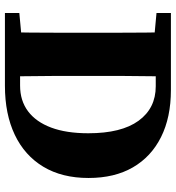

<svg xmlns="http://www.w3.org/2000/svg" viewBox="12 -708 697 760"><g transform="rotate(90 360.0 -328.5)"><path d="M32 0V-57L172 -70H189V0ZM108 0Q109 -51 109.5 -101.5Q110 -152 110 -204.5Q110 -257 110 -310V-350Q110 -402 110 -453Q110 -504 109.5 -555.5Q109 -607 108 -657H283Q283 -608 282 -556.5Q281 -505 281 -453.5Q281 -402 281 -350V-311Q281 -258 281 -206Q281 -154 282 -103Q283 -52 283 0ZM202 0V-60H319Q379 -60 421 -91.5Q463 -123 485.5 -183Q508 -243 508 -330Q508 -461 458.5 -529Q409 -597 322 -597H202V-657H337Q445 -657 523 -618Q601 -579 643 -506.5Q685 -434 685 -331Q685 -226 640.5 -152Q596 -78 514 -39Q432 0 320 0ZM32 -600V-657H189V-587H172Z"/></g></svg>

Font: Source Serif 4 18pt
Style: Bold
Weight: 700
Designer: Frank Grießhammer
Foundry: Adobe Systems Incorporated
Version: Version 4.004;hotconv 1.0.116;makeotfexe 2.5.65601